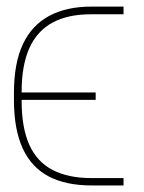

<svg xmlns="http://www.w3.org/2000/svg" viewBox="-20 -566 439 585"><path d="M258.8 -23.4H356.4V-1H258.8Q181.2 -1 128.7 -28.3Q76.2 -55.7 49.6 -113Q22.9 -170.4 22.5 -258.8V-286.1Q22.9 -374 49.8 -431.4Q76.7 -488.8 129.4 -517.3Q182.1 -545.9 258.8 -545.9H356.4V-522.5H258.8Q188.5 -522.9 140.9 -497.6Q93.3 -472.2 69.6 -419.7Q45.9 -367.2 45.9 -286.1V-258.8Q45.9 -176.8 69.3 -124.8Q92.8 -72.8 140.4 -48.1Q188 -23.4 258.8 -23.4ZM271.5 -284.2V-261.7H37.1V-284.2Z"/></svg>

Font: Inter Tight Thin
Style: Regular
Weight: 250
Designer: Rasmus Andersson
Foundry: rsms
Version: Version 3.004